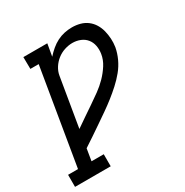

<svg xmlns="http://www.w3.org/2000/svg" viewBox="-216 -667 986 1021"><g transform="rotate(-30 277.0 -156.5)"><path d="M-46 215V141H15L113 -447H62L61 -520H208L195 -445Q212 -464 231 -480Q250 -496 271.5 -507Q293 -518 316.5 -523Q340 -528 363 -528Q389 -528 413 -521.5Q437 -515 456 -500.5Q475 -486 487.5 -465.5Q500 -445 506 -421Q512 -397 513.5 -372Q515 -347 511 -321Q505 -288 490 -255.5Q475 -223 452 -195Q429 -167 402 -142.5Q375 -118 347 -96Q319 -74 289.5 -53.5Q260 -33 230 -12.5Q200 8 170.5 28Q141 48 110 68L98 141H173V215ZM128 -40Q158 -61 187.5 -81Q217 -101 246.5 -121Q276 -141 305 -162Q334 -183 359 -208.5Q384 -234 403.5 -264.5Q423 -295 428 -328Q432 -353 427.5 -377Q423 -401 408.5 -419Q394 -437 371.5 -446Q349 -455 324 -455Q300 -455 275.5 -447Q251 -439 230.5 -423Q210 -407 196 -385Q182 -363 178 -339Z"/></g></svg>

Font: Iosevka Plex Etoile
Style: Italic
Weight: 400
Italic angle: -9°
Designer: Belleve Invis
Foundry: Belleve Invis
Version: Version 25.1.1; ttfautohint (v1.8.4)